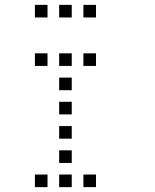

<svg xmlns="http://www.w3.org/2000/svg" viewBox="-20 -796 640 792"><path d="M125 -776Q124 -776 124 -776Q124 -776 124 -775V-725Q124 -724 124 -724Q124 -724 125 -724H175Q176 -724 176 -724Q176 -724 176 -725V-775Q176 -776 176 -776Q176 -776 175 -776ZM225 -776Q224 -776 224 -776Q224 -776 224 -775V-725Q224 -724 224 -724Q224 -724 225 -724H275Q276 -724 276 -724Q276 -724 276 -725V-775Q276 -776 276 -776Q276 -776 275 -776ZM325 -776Q324 -776 324 -776Q324 -776 324 -775V-725Q324 -724 324 -724Q324 -724 325 -724H375Q376 -724 376 -724Q376 -724 376 -725V-775Q376 -776 376 -776Q376 -776 375 -776ZM125 -576Q124 -576 124 -576Q124 -576 124 -575V-525Q124 -524 124 -524Q124 -524 125 -524H175Q176 -524 176 -524Q176 -524 176 -525V-575Q176 -576 176 -576Q176 -576 175 -576ZM225 -576Q224 -576 224 -576Q224 -576 224 -575V-525Q224 -524 224 -524Q224 -524 225 -524H275Q276 -524 276 -524Q276 -524 276 -525V-575Q276 -576 276 -576Q276 -576 275 -576ZM325 -576Q324 -576 324 -576Q324 -576 324 -575V-525Q324 -524 324 -524Q324 -524 325 -524H375Q376 -524 376 -524Q376 -524 376 -525V-575Q376 -576 376 -576Q376 -576 375 -576ZM225 -476Q224 -476 224 -476Q224 -476 224 -475V-425Q224 -424 224 -424Q224 -424 225 -424H275Q276 -424 276 -424Q276 -424 276 -425V-475Q276 -476 276 -476Q276 -476 275 -476ZM225 -376Q224 -376 224 -376Q224 -376 224 -375V-325Q224 -324 224 -324Q224 -324 225 -324H275Q276 -324 276 -324Q276 -324 276 -325V-375Q276 -376 276 -376Q276 -376 275 -376ZM225 -276Q224 -276 224 -276Q224 -276 224 -275V-225Q224 -224 224 -224Q224 -224 225 -224H275Q276 -224 276 -224Q276 -224 276 -225V-275Q276 -276 276 -276Q276 -276 275 -276ZM225 -176Q224 -176 224 -176Q224 -176 224 -175V-125Q224 -124 224 -124Q224 -124 225 -124H275Q276 -124 276 -124Q276 -124 276 -125V-175Q276 -176 276 -176Q276 -176 275 -176ZM125 -76Q124 -76 124 -76Q124 -76 124 -75V-25Q124 -24 124 -24Q124 -24 125 -24H175Q176 -24 176 -24Q176 -24 176 -25V-75Q176 -76 176 -76Q176 -76 175 -76ZM225 -76Q224 -76 224 -76Q224 -76 224 -75V-25Q224 -24 224 -24Q224 -24 225 -24H275Q276 -24 276 -24Q276 -24 276 -25V-75Q276 -76 276 -76Q276 -76 275 -76ZM325 -76Q324 -76 324 -76Q324 -76 324 -75V-25Q324 -24 324 -24Q324 -24 325 -24H375Q376 -24 376 -24Q376 -24 376 -25V-75Q376 -76 376 -76Q376 -76 375 -76Z"/></svg>

Font: Doto
Style: Regular
Weight: 400
Monospace: yes
Version: Version 1.000